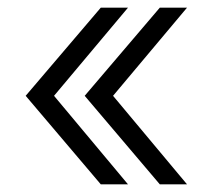

<svg xmlns="http://www.w3.org/2000/svg" viewBox="-20 -551 552 501"><path d="M243 -70H314L121 -301L314 -531H243L47 -301ZM201 -301 397 -70H468L275 -301L468 -531H397Z"/></svg>

Font: Wafeq Light
Style: Regular
Weight: 300
Designer: Rasmus Andersson & Azza Alameddine
Foundry: Google & TypeTogether
Version: Version 3.000;January 28, 2025;FontCreator 15.0.0.3014 64-bi